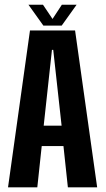

<svg xmlns="http://www.w3.org/2000/svg" viewBox="-20 -806 454 826"><path d="M14.5 0 109 -675H303L398 0H272L253 -177.5H159.5L140.5 0ZM168 -265.5H245L209 -591.5H203.5ZM166.5 -696 102.5 -785.5H165L206 -724.5L246 -785.5H309.5L245.5 -696Z"/></svg>

Font: Anybody Condensed SemiBold
Style: Regular
Weight: 600
Width: 3
Designer: Tyler Finck
Foundry: Etcetera Type Company
Version: Version 1.010; ttfautohint (v1.8.3) -l 8 -r 50 -G 200 -x 14 